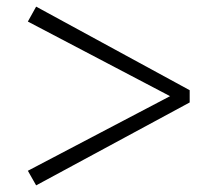

<svg xmlns="http://www.w3.org/2000/svg" viewBox="-20 -655 643 579"><path d="M552 -383V-346L89 -96L64 -140L510 -374V-356L64 -590L89 -635Z"/></svg>

Font: Noto Serif KR ExtraLight
Style: Bold
Weight: 700
Version: Version 2.002-H1;hotconv 1.1.0;makeotfexe 2.6.0